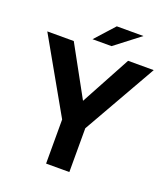

<svg xmlns="http://www.w3.org/2000/svg" viewBox="-152 -955 930 1063"><g transform="rotate(20 313.5 -424.0)"><path d="M262 -228 0 -690H156L351 -335ZM244 0V-371H381V0ZM364 -228 284 -335 476 -690H627ZM250 -735 352 -848H509L362 -735Z"/></g></svg>

Font: Radio Canada Big SemiBold
Style: Regular
Weight: 600
Designer: Étienne Aubert Bonn
Foundry: Coppers and Brasses
Version: Version 1.001